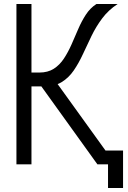

<svg xmlns="http://www.w3.org/2000/svg" viewBox="-20 -820 640 958"><path d="M519 118V0H487V-69H594V118ZM84 -389V-458H176Q219 -458 248.5 -477Q278 -496 299 -528Q320 -560 337 -598.5Q354 -637 370.5 -675.5Q387 -714 408.5 -747Q430 -780 461 -800H567Q521 -770 490 -728.5Q459 -687 436.5 -640.5Q414 -594 393.5 -549.5Q373 -505 348 -468.5Q323 -432 288 -410.5Q253 -389 201 -389ZM62 0V-800H137V0ZM466 0 159 -427 234 -447 556 0Z"/></svg>

Font: Victor Mono
Style: Regular
Weight: 400
Monospace: yes
Designer: Rune Bjørnerås
Version: Version 1.561;gftools[0.9.30]